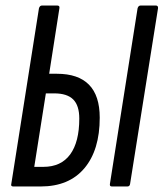

<svg xmlns="http://www.w3.org/2000/svg" viewBox="-20 -675 592 695"><path d="M28 0Q18 0 21 -10L121 -645Q124 -655 132 -655H187Q197 -655 195 -645L158 -408H186Q263 -408 302 -368.5Q341 -329 341 -249Q341 -132 285.5 -66Q230 0 127 0ZM104 -71H137Q201 -71 234 -116Q267 -161 267 -246Q267 -293 245 -315Q223 -337 176 -337H146ZM385 0Q376 0 378 -10L478 -645Q481 -655 489 -655H544Q553 -655 552 -645L451 -10Q450 0 441 0Z"/></svg>

Font: Sofia Sans Extra Condensed Medium
Style: Italic
Weight: 500
Italic angle: -9°
Version: Version 4.100